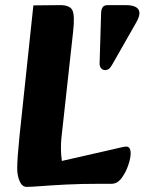

<svg xmlns="http://www.w3.org/2000/svg" viewBox="-20 -716 563 748"><path d="M84 12Q66 12 56.5 -10Q47 -32 47 -59Q47 -98 56 -186L110 -695L210 -696Q251 -697 261.5 -677Q272 -657 265 -594L219 -176Q217 -155 217.5 -132.5Q218 -110 221 -89L410 -132Q428 -136 446.5 -140.5Q465 -145 472 -145Q489 -145 489 -118Q489 -100 479.5 -72Q470 -44 453.5 -22Q437 0 415 0H370Q295 0 237 3Q179 6 140.5 9Q102 12 84 12ZM374 -668Q375 -681 380.5 -688.5Q386 -696 400 -696H471Q493 -696 507 -689.5Q521 -683 523 -668.5Q525 -654 511 -629L421 -471Q414 -458 407.5 -450.5Q401 -443 389 -443Q380 -443 374 -450Q368 -457 368 -468Z"/></svg>

Font: Alkatra
Style: Bold
Weight: 700
Designer: Suman Bhandary
Version: Version 1.100;gftools[0.9.22]